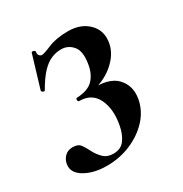

<svg xmlns="http://www.w3.org/2000/svg" viewBox="-108 -486 554 581"><g transform="rotate(-30 169.0 -195.5)"><path d="M101 -378Q109 -378 136.5 -389.5Q164 -401 205 -401Q250 -401 276.5 -374Q303 -347 295 -306Q288 -270 253.5 -241.5Q219 -213 168 -205L172 -213Q240 -218 267.5 -189Q295 -160 287 -116Q280 -79 253.5 -50.5Q227 -22 188 -5.5Q149 11 105 11Q59 11 28 -7Q-3 -25 1 -53Q3 -68 13.5 -79Q24 -90 42 -90Q61 -90 69 -78.5Q77 -67 84 -53Q92 -37 105 -24Q118 -11 140 -11Q166 -11 179.5 -29.5Q193 -48 198 -76Q208 -128 190.5 -164.5Q173 -201 129 -201Q125 -201 124.5 -207Q124 -213 129 -213Q168 -215 185.5 -233.5Q203 -252 208 -281Q216 -325 200 -344.5Q184 -364 159 -364Q142 -364 125 -357Q108 -350 91 -332Q74 -314 55 -281Q54 -278 48.5 -280.5Q43 -283 44 -287L78 -400Q80 -403 85.5 -401Q91 -399 90 -396Q89 -386 93 -382Q97 -378 101 -378Z"/></g></svg>

Font: Cormorant
Style: Bold Italic
Weight: 700
Italic angle: -10°
Designer: Christian Thalmann (Catharsis Fonts)
Foundry: Catharsis Fonts
Version: Version 4.000